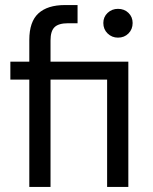

<svg xmlns="http://www.w3.org/2000/svg" viewBox="-20 -740 607 760"><path d="M96 0V-425H21V-496H96V-582Q96 -654 132 -687Q168 -720 237 -720H287V-648H250Q212 -648 196 -632.5Q180 -617 180 -580V-496H488V0H404V-425H180V0ZM447 -591Q423 -591 406 -607.5Q389 -624 389 -649Q389 -673 406 -689Q423 -705 447 -705Q472 -705 488.5 -689Q505 -673 505 -649Q505 -624 488.5 -607.5Q472 -591 447 -591Z"/></svg>

Font: Firefly Display
Style: Regular
Weight: 400
Designer: Colophon Foundry, Jonny Pinhorn
Foundry: Colophon Foundry
Version: Version 1.200; ttfautohint (v1.8.3)